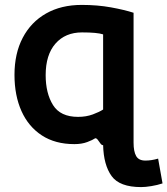

<svg xmlns="http://www.w3.org/2000/svg" viewBox="-20 -564 682 782"><path d="M400 27Q402 108 434.5 153Q467 198 555 198Q572 198 596.5 194Q621 190 642 183L624 82Q597 90 572 90Q545 90 534.5 71.5Q524 53 524 17V-512Q487 -524 432 -534Q377 -544 313 -544Q229 -544 167.5 -509Q106 -474 72.5 -410Q39 -346 39 -259Q39 -175 67.5 -111.5Q96 -48 150.5 -12.5Q205 23 283 23Q313 23 335.5 14.5Q358 6 368 -1Q374 -1 379 6.5Q384 14 389.5 21Q395 28 400 27ZM400 -118Q385 -108 358 -98Q331 -88 298 -88Q226 -88 196 -136Q166 -184 166 -258Q166 -341 206 -386.5Q246 -432 314 -432Q376 -432 400 -424Z"/></svg>

Font: Repo DemiBold
Style: Regular
Weight: 600
Designer: Stefan Peev
Foundry: Context Ltd
Version: Version 1.502